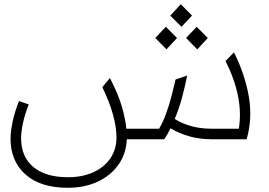

<svg xmlns="http://www.w3.org/2000/svg" viewBox="-20 -660 1275 910"><path d="M301 230Q172 230 101 167Q30 104 30 -3Q30 -37 40 -84Q50 -131 70 -181L116 -165Q98 -119 89 -77.5Q80 -36 80 -5Q80 83 138 131.5Q196 180 303 180Q370 180 422 156.5Q474 133 503 90.5Q532 48 532 -8Q532 -108 465 -247L501 -290Q541 -213 558 -153Q575 -93 579 -50H734Q752 -80 767 -121Q782 -162 793 -205Q804 -248 812 -283L867 -302Q858 -255 843.5 -200.5Q829 -146 808 -96Q884 -50 980 -50H1112Q1136 -197 1049 -371L1089 -412Q1142 -305 1159.5 -201Q1177 -97 1149 0H984Q927 0 878.5 -13.5Q830 -27 788 -52Q774 -22 758 0H581Q578 69 541.5 120.5Q505 172 443 201Q381 230 301 230ZM840 -533 787 -586 837 -640 890 -586ZM769 -426 716 -480 766 -533 819 -480ZM915 -426 862 -480 912 -533 965 -480Z"/></svg>

Font: Readex Pro ExtraLight
Style: Regular
Weight: 200
Designer: Bonnie Shaver-Troup, Thomas Jockin
Foundry: Lexend
Version: Version 1.203; ttfautohint (v1.8.3)